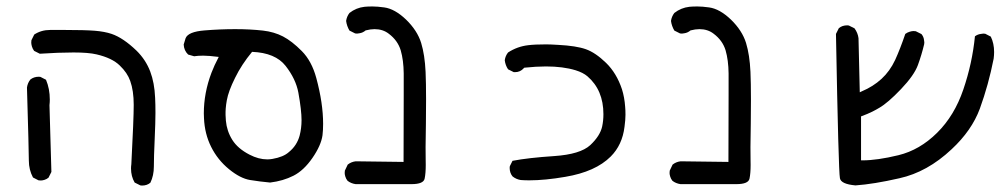

<svg xmlns="http://www.w3.org/2000/svg" viewBox="-20 -454 3080 591"><path d="M417 117.2Q432.6 117.2 442.9 108.4Q453.6 86.4 453.6 58.6Q453.6 29.3 456.1 -24.7Q458.5 -78.6 458.5 -106.2Q458.5 -133.8 457.5 -152.8Q455.6 -199.2 442.4 -233.9Q428.7 -270 400.4 -297.9Q359.4 -337.4 323.7 -349.6Q302.2 -356.9 271.5 -359.4Q240.7 -361.8 178.7 -361.8Q160.6 -361.8 140.6 -361.8H140.1Q137.2 -361.8 134.3 -361.8Q106.9 -361.8 85.4 -347.7L76.7 -330.1Q76.2 -327.1 76.2 -322.8Q76.2 -318.4 78.1 -311.3Q80.1 -304.2 85 -297.4L102.5 -288.6Q160.2 -292.5 206.3 -292.5Q252.4 -292.5 277.3 -286.6Q325.2 -275.4 348.6 -252.4Q372.1 -230 380.9 -204.6Q391.6 -174.8 391.6 -131.3Q391.6 -87.9 384.3 50.8V51.3Q383.3 58.1 383.3 64.5Q383.3 88.9 394.5 107.9L412.1 116.7Q414.6 117.2 417 117.2ZM63 -184.6Q68.8 10.7 68.8 40.5Q68.8 68.4 81.5 92.3L98.6 101.1Q101.6 101.6 106 101.6Q110.4 101.6 116.9 99.6Q123.5 97.7 129.4 92.8L138.2 75.2L132.3 -129.9Q132.3 -129.9 132.3 -130.4Q133.3 -139.2 133.3 -147.5Q133.3 -180.7 121.6 -208.5L104.5 -217.3Q102.1 -217.8 99.6 -217.8Q84 -217.8 73.2 -209Q64.9 -198.2 63 -184.6Z M577.6 -280.8Q588.9 -282.7 605.7 -282.7Q622.6 -282.7 653.3 -278.8Q639.2 -252 630.9 -230Q607.4 -168 607.4 -105Q607.4 -97.7 607.9 -90.3Q609.9 -42 629.9 -2Q649.9 38.1 684.8 66.7Q719.7 95.2 749.8 100.1Q779.8 105 811.5 107.9Q851.6 103 883.3 86.9Q915 70.8 941.7 32.2Q968.3 -6.3 972.7 -37.6Q974.6 -53.7 974.6 -72.8Q974.6 -136.2 953.6 -213.9Q939.5 -266.1 908.9 -296.9Q878.4 -327.6 851.1 -341.8Q823.7 -356 789.1 -359.9Q750 -364.3 703.9 -364.3Q657.7 -364.3 609.9 -360.4Q559.1 -356.4 551.3 -336.4L545.4 -316.9Q546.4 -298.3 559.1 -286.1ZM802.7 36.6Q775.9 36.6 748 22Q711.9 3.4 695.1 -23.4Q678.2 -50.3 675.3 -82.5Q674.3 -93.8 674.3 -100.1Q674.3 -106.4 674.3 -110.1Q674.3 -113.8 674.8 -120.1Q675.8 -132.3 678.2 -145.5Q683.1 -173.3 703.6 -214.4Q723.6 -255.4 755.9 -294.4Q827.6 -291.5 859.1 -251.2Q890.6 -210.9 898.4 -168.9Q908.2 -114.3 908.2 -84Q908.2 -59.6 902.3 -36.6Q894 -5.9 869.1 14.2Q852.5 29.3 818.4 35.2Q810.5 36.6 802.7 36.6Z M1246.6 112.8Q1283.7 112.8 1287.1 95.7Q1290.5 79.6 1290.5 53.7Q1290.5 47.9 1290.3 37.8Q1290 27.8 1290 -1.5Q1290 -30.8 1291 -74.2Q1291.5 -121.6 1291.5 -147.5Q1291.5 -199.7 1290 -232.9Q1287.6 -285.2 1276.4 -321.8Q1264.6 -359.9 1230 -393.6Q1195.3 -426.8 1162.6 -431.2Q1141.6 -434.1 1126.7 -434.1Q1111.8 -434.1 1102.1 -433.1Q1076.2 -430.2 1055.7 -414.1Q1047.4 -403.3 1045.4 -389.6Q1047.4 -374 1055.7 -359.9L1073.2 -351.1Q1076.2 -350.6 1079.1 -350.6Q1082 -350.6 1086.4 -351.6Q1096.7 -353 1105.5 -360.4Q1120.6 -364.3 1132.8 -364.3Q1158.7 -364.3 1176.8 -350.1Q1204.1 -329.6 1213.4 -299.3Q1222.2 -269 1222.7 -228Q1222.7 -214.4 1222.7 -163.1Q1222.7 -111.8 1222.2 44.4L1074.7 42.5Q1060.5 44.4 1050.3 52.7L1041.5 71.3Q1041 74.2 1041 78.6Q1041 83 1043 89.6Q1044.9 96.2 1049.8 102.5Q1060.5 110.8 1074.7 112.8Z M1608.9 101.1Q1657.7 101.1 1720.2 90.3Q1813 74.7 1859.9 27.8Q1895.5 -7.8 1902.3 -63.5Q1905.3 -85.4 1905.3 -100.6Q1905.3 -115.7 1904.3 -125.5Q1902.3 -154.3 1894.5 -179.2Q1877.9 -229 1845.5 -260.5Q1813 -292 1783.4 -302.5Q1753.9 -313 1697.8 -315.9Q1673.3 -317.4 1661.1 -317.4Q1626 -317.4 1606 -314.9Q1572.3 -311 1543.9 -292.5Q1535.6 -282.2 1533.7 -268.6Q1535.6 -252.9 1543.9 -240.7L1561.5 -231.9Q1563.5 -231.9 1565.4 -231.9Q1581.5 -231.9 1592.3 -244.1L1593.8 -245.6Q1630.9 -249.5 1660.6 -249.5Q1712.9 -249.5 1751.5 -237.8Q1774.9 -230.5 1788.1 -219.2Q1837.4 -176.8 1837.4 -102.5Q1837.4 -83 1833.5 -64.5Q1827.1 -35.6 1796.9 -7.3Q1766.1 21 1686 26.4Q1606 31.7 1557.6 41L1549.3 57.6Q1548.8 60.1 1548.8 62.5Q1548.8 78.1 1557.6 88.9Q1568.4 97.7 1582.5 100.1Q1595.2 101.1 1608.9 101.1Z M2246.6 112.8Q2283.7 112.8 2287.1 95.7Q2290.5 79.6 2290.5 53.7Q2290.5 47.9 2290.3 37.8Q2290 27.8 2290 -1.5Q2290 -30.8 2291 -74.2Q2291.5 -121.6 2291.5 -147.5Q2291.5 -199.7 2290 -232.9Q2287.6 -285.2 2276.4 -321.8Q2264.6 -359.9 2230 -393.6Q2195.3 -426.8 2162.6 -431.2Q2141.6 -434.1 2126.7 -434.1Q2111.8 -434.1 2102.1 -433.1Q2076.2 -430.2 2055.7 -414.1Q2047.4 -403.3 2045.4 -389.6Q2047.4 -374 2055.7 -359.9L2073.2 -351.1Q2076.2 -350.6 2079.1 -350.6Q2082 -350.6 2086.4 -351.6Q2096.7 -353 2105.5 -360.4Q2120.6 -364.3 2132.8 -364.3Q2158.7 -364.3 2176.8 -350.1Q2204.1 -329.6 2213.4 -299.3Q2222.2 -269 2222.7 -228Q2222.7 -214.4 2222.7 -163.1Q2222.7 -111.8 2222.2 44.4L2074.7 42.5Q2060.5 44.4 2050.3 52.7L2041.5 71.3Q2041 74.2 2041 78.6Q2041 83 2043 89.6Q2044.9 96.2 2049.8 102.5Q2060.5 110.8 2074.7 112.8Z M3040 -293.9Q3040 -320.3 3029.8 -341.3L3012.7 -350.1Q3009.8 -350.6 3006.8 -350.6Q3003.9 -350.6 2999.5 -349.6Q2989.7 -348.6 2981 -342.3Q2972.7 -258.8 2945.3 -178.7Q2918 -98.1 2864.5 -45.2Q2811 7.8 2745.6 23.7Q2680.2 39.6 2634.8 39.6H2630.4V-95.7Q2651.4 -103.5 2664.6 -110.1Q2677.7 -116.7 2686.5 -122.1Q2712.9 -137.2 2753.4 -179.7Q2793.9 -222.2 2805.4 -253.7Q2816.9 -285.2 2824.7 -317.9Q2825.2 -320.8 2825.2 -323.7Q2825.2 -326.7 2824.2 -331.1Q2823.2 -340.8 2816.4 -349.1L2798.8 -357.9Q2795.9 -358.4 2791.5 -358.4Q2787.1 -358.4 2780.3 -356.4Q2773.4 -354.5 2766.6 -349.6Q2751 -303.7 2735.4 -269.5Q2719.2 -234.9 2693.4 -211.2Q2667.5 -187.5 2632.8 -172.9L2626.5 -169.9L2622.6 -336.4Q2620.6 -352.5 2610.4 -366.7L2592.8 -375.5Q2590.3 -376 2587.9 -376Q2572.3 -376 2562 -367.2L2553.2 -349.6Q2561 73.7 2565.4 94.7Q2568.8 112.8 2613.3 116.7Q2669.4 112.8 2748.5 94.7Q2834.5 75.7 2909.2 5.4Q2971.2 -52.2 2996.1 -119.6Q3022.9 -193.4 3038.6 -273.4Q3040 -284.2 3040 -293.9Z"/></svg>

Font: Bakudai
Style: Light
Weight: 300
Version: Version 1.48